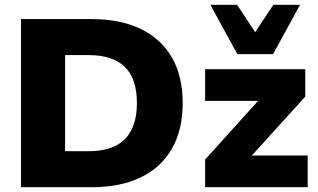

<svg xmlns="http://www.w3.org/2000/svg" viewBox="-20 -785 1335 805"><path d="M68 0V-705H363Q485 -705 570.5 -663.5Q656 -622 701 -543.5Q746 -465 746 -353Q746 -241 701 -162Q656 -83 570.5 -41.5Q485 0 363 0ZM253 -151H351Q453 -151 503.5 -201.5Q554 -252 554 -353Q554 -455 503.5 -504.5Q453 -554 351 -554H253ZM840 0V-116L1099 -403L1098 -362H840V-495H1260V-380L995 -88L997 -133H1270V0ZM975 -558 862 -765H974L1050 -650L1126 -765H1238L1125 -558Z"/></svg>

Font: Nunito Sans 11pt Black
Style: Regular
Weight: 900
Version: Version 3.101;gftools[0.9.27]